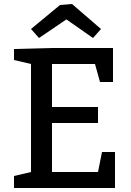

<svg xmlns="http://www.w3.org/2000/svg" viewBox="-20 -940 655 960"><path d="M175 -750 135 -795 280 -915 340 -920 485 -795 445 -750 312 -843ZM240 -405H470V-325H240V-80H470L490 -180H555V0H50V-60L135 -80V-620L50 -640V-695L240 -700H545V-530H480L455 -620H240Z"/></svg>

Font: Bitter
Style: Regular
Weight: 400
Designer: Sol Matas
Foundry: Sol Matas
Version: Version 1.300;PS 001.300;hotconv 1.0.70;makeotf.lib2.5.58329